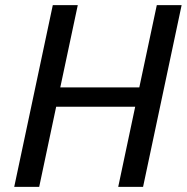

<svg xmlns="http://www.w3.org/2000/svg" viewBox="-20 -731 730 751"><path d="M539.6 0H442.4L508.8 -313.5H199.7L133.3 0H35.6L186.5 -710.9H284.2L215.8 -389.2H524.9L593.3 -710.9H690.4Z"/></svg>

Font: Ufes Sans
Style: Italic
Weight: 400
Designer: Ricardo Esteves & Filipe Motta
Foundry: ProDesignUfes - Ricardo Esteves, Filipe Motta
Version: Version 2.0